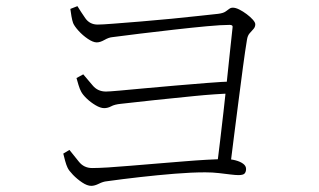

<svg xmlns="http://www.w3.org/2000/svg" viewBox="-20 -667 1040 625"><path d="M232 -647Q243 -629 257.5 -608Q272 -587 298 -587Q312 -587 350 -590Q388 -593 438 -597Q488 -601 538.5 -606Q589 -611 630 -615.5Q671 -620 690 -622Q706 -624 713.5 -629Q721 -634 726 -638Q731 -642 738 -642Q747 -642 759 -636Q771 -630 783 -621Q795 -612 803 -603Q811 -594 811 -588Q811 -579 805 -572.5Q799 -566 792.5 -558.5Q786 -551 784 -538Q778 -502 771 -449.5Q764 -397 756.5 -338.5Q749 -280 742 -225.5Q735 -171 730 -130L687 -131Q691 -164 696.5 -208.5Q702 -253 707.5 -303Q713 -353 718.5 -403Q724 -453 728.5 -498Q733 -543 737 -577Q739 -586 728 -586Q701 -586 652.5 -581.5Q604 -577 547 -570.5Q490 -564 436 -557.5Q382 -551 345 -546Q334 -545 320 -537Q306 -529 295 -529Q283 -529 266 -540.5Q249 -552 235.5 -567Q222 -582 218 -592Q215 -600 212.5 -614.5Q210 -629 209 -638ZM251 -425Q265 -409 281.5 -389Q298 -369 325 -369Q335 -369 368.5 -372Q402 -375 450 -379.5Q498 -384 551.5 -388.5Q605 -393 654.5 -397Q704 -401 741 -402L738 -363Q679 -361 614 -354.5Q549 -348 486.5 -341.5Q424 -335 373 -329Q353 -327 342 -321Q331 -315 319 -315Q307 -315 291 -324.5Q275 -334 262 -346.5Q249 -359 244 -369Q240 -376 235.5 -390.5Q231 -405 229 -413ZM206 -179Q220 -162 236.5 -141Q253 -120 280 -120Q300 -120 332.5 -122Q365 -124 405.5 -127.5Q446 -131 490 -134.5Q534 -138 576 -141.5Q618 -145 654 -147Q690 -149 715 -149Q732 -149 747 -145Q762 -141 771.5 -134Q781 -127 781 -117Q781 -108 776.5 -102.5Q772 -97 756 -97Q747 -97 730.5 -99Q714 -101 693 -103.5Q672 -106 648 -106Q604 -106 548.5 -101.5Q493 -97 435.5 -90.5Q378 -84 328 -77Q316 -76 302 -69Q288 -62 277 -62Q264 -62 247.5 -73Q231 -84 217.5 -98Q204 -112 200 -121Q196 -129 192 -143.5Q188 -158 186 -167Z"/></svg>

Font: Noto Serif SC
Style: Regular
Weight: 200
Designer: Ryoko NISHIZUKA 西塚涼子 (kana & ideographs); Frank Grießhammer (Latin, Greek & Cyrillic); Wenlong ZHANG 张文龙 (bopomofo); San
Foundry: Adobe
Version: Version 2.001;hotconv 1.1.0;makeotfexe 2.6.0